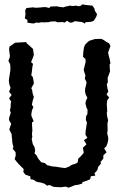

<svg xmlns="http://www.w3.org/2000/svg" viewBox="-20 -857 578 890"><path d="M298 13 284 8 263 11 241 10 228 9 208 0 199 4 185 -6 168 -11 150 -14 135 -24 122 -26 120 -40 98 -47 88 -60 90 -73 80 -83 67 -96 56 -109 48 -119 53 -137 52 -152 39 -167 42 -176 37 -197 36 -213 35 -219 34 -235 23 -257 32 -283 22 -300V-310L30 -334L26 -345L29 -359L30 -379L32 -386L22 -401L34 -417L22 -431L29 -450L23 -467L21 -483L22 -492L25 -512L28 -530V-545L27 -559L19 -575L25 -591L26 -597L22 -628L24 -641L40 -652L50 -659L67 -660L102 -662L103 -657L117 -645L133 -630L137 -603L132 -588L124 -569L133 -561L130 -546L128 -527L125 -508L132 -500L135 -485L137 -470L125 -448L129 -440L131 -425L137 -407L131 -388L128 -371L135 -361L128 -345L125 -325L126 -319L136 -295L128 -289L130 -253L128 -234L130 -224L127 -212L132 -189L140 -175L143 -158L140 -146L150 -136L157 -122L171 -105L188 -101L199 -91L213 -88L219 -86L240 -84L265 -80L282 -78L299 -84L313 -93L330 -98L340 -104L343 -122L353 -131L368 -148L367 -157L364 -172L381 -188L369 -207L385 -218L376 -233L377 -250L383 -289L378 -301L379 -318L385 -328L386 -348L381 -358L376 -377L378 -389L385 -404L377 -419L374 -434L375 -448L380 -467L381 -476L373 -493L376 -507L370 -525L368 -534L373 -554L377 -570L376 -584L365 -593L366 -614L369 -636L374 -649L383 -659L394 -668L420 -676L449 -677L460 -672L473 -663L486 -656L492 -644L481 -613L485 -595L488 -585L492 -564L488 -557L489 -538L490 -526L485 -512L479 -496L480 -474L475 -468L478 -447L482 -433L474 -419L486 -405L477 -392L475 -375L476 -358L477 -342L475 -333L477 -316L481 -300L478 -283L479 -256L477 -238L481 -223L482 -210L479 -195L473 -179L463 -169L474 -151L459 -137V-122L446 -106L448 -99L435 -83L431 -68L418 -54L422 -43L401 -40L398 -26L376 -17L362 -13L361 -6L344 -1L325 2L314 7ZM135 -748 119 -750 107 -752V-764L95 -772L98 -789L97 -810L103 -820L115 -821L132 -823L146 -821L161 -822L173 -823L181 -824H192L208 -820L215 -827H231L242 -828L256 -825L274 -823L285 -827L293 -828L302 -831L319 -829L331 -831L346 -828L356 -831L361 -837L377 -834L387 -833L408 -831L417 -819L420 -807L430 -791L426 -779L422 -772L414 -760L402 -756L388 -755L377 -754L373 -748L360 -755L348 -756L328 -759L313 -752L302 -753L291 -761L279 -752L269 -755L256 -754H246L236 -758L214 -757L206 -754H194L187 -753L173 -754L157 -751L150 -753Z"/></svg>

Font: Winky Rough
Style: Regular
Weight: 400
Designer: Simon Atzbach
Foundry: typofactur
Version: Version 1.206